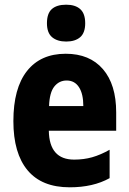

<svg xmlns="http://www.w3.org/2000/svg" viewBox="-20 -788 549 818"><path d="M260 -559Q362 -559 418.5 -493.5Q475 -428 475 -309V-231H188Q190 -108 296 -108Q337 -108 372.5 -118Q408 -128 447 -150V-29Q377 10 277 10Q158 10 97.5 -62.5Q37 -135 37 -272Q37 -412 95 -485.5Q153 -559 260 -559ZM264 -445Q232 -445 211.5 -419.5Q191 -394 189 -336H335Q335 -388 316.5 -416.5Q298 -445 264 -445ZM262 -768Q301 -768 322 -749Q343 -730 343 -689Q343 -648 321.5 -629.5Q300 -611 262 -611Q224 -611 202 -629.5Q180 -648 180 -689Q180 -731 201 -749.5Q222 -768 262 -768Z"/></svg>

Font: Noto Sans Myanmar Condensed ExtraBold
Style: Regular
Weight: 800
Width: 3
Designer: Monotype Design Team
Foundry: Monotype Imaging Inc.
Version: Version 2.107; ttfautohint (v1.8.4.7-5d5b)